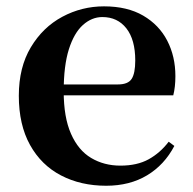

<svg xmlns="http://www.w3.org/2000/svg" viewBox="-20 -572 612 608"><path d="M316.2 16.2Q235.8 16.2 173.2 -16.5Q110.6 -49.1 75.1 -113Q39.6 -176.9 39.6 -268.8Q39.6 -358.8 77.6 -422.2Q115.5 -485.7 177.2 -518.8Q238.9 -551.9 309.4 -551.9Q383.1 -551.9 433.5 -522.5Q483.8 -493.1 509.6 -443.2Q535.4 -393.3 535.4 -330.9Q535.4 -296.1 528.7 -270.2H98.1V-304.6H353.4Q385.5 -304.6 396.9 -322.2Q408.3 -339.8 408.3 -380.4Q408.3 -446.3 380.2 -482.2Q352.1 -518 304.1 -518Q270.7 -518 242.6 -492.9Q214.6 -467.8 198.1 -416Q181.7 -364.1 181.7 -282.7Q181.7 -200.5 204.9 -148.2Q228 -95.8 268.8 -71.7Q309.5 -47.5 361.4 -47.5Q414.4 -47.5 450.9 -67.7Q487.3 -87.9 514.2 -123.2L532.1 -109.9Q500.6 -49.8 445.7 -16.8Q390.7 16.2 316.2 16.2Z"/></svg>

Font: Source Han Serif JP VF
Style: Regular
Weight: 250
Designer: Ryoko NISHIZUKA 西塚涼子 (kana & ideographs); Frank Grießhammer (Latin, Greek & Cyrillic); Wenlong ZHANG 张文龙 (bopomofo); San
Foundry: Adobe
Version: Version 2.001;hotconv 1.1.0;makeotfexe 2.6.0